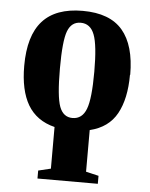

<svg xmlns="http://www.w3.org/2000/svg" viewBox="-50 -512 601 767"><g transform="rotate(5 250.0 -128.5)"><path d="M462 -232H461Q461 -136 428 -76Q395 -16 320 2V169L371 181V213H129V181L179 169V2Q106 -16 71 -75Q37 -133 37 -231Q37 -352 90 -411Q143 -470 251 -470Q360 -470 411 -410Q462 -350 462 -232ZM318 -232V-231Q318 -339 302 -380Q286 -422 247 -422Q210 -422 195 -383Q180 -344 180 -233Q180 -120 195 -80Q210 -40 247 -40Q286 -40 302 -82Q318 -123 318 -232Z"/></g></svg>

Font: Libra Serif Modern
Style: Bold
Weight: 700
Designer: Stefan Peev, Context Ltd
Foundry: Ascender Corporation
Version: Version 1.000